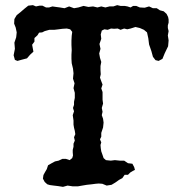

<svg xmlns="http://www.w3.org/2000/svg" viewBox="-20 -723 695 747"><path d="M90 -701 108 -703 120 -698 134 -701H145L159 -694H171L184 -698L198 -696L213 -694L231 -691L249 -698L268 -691L285 -694L305 -700L324 -696L342 -698L359 -694L374 -698L390 -694L406 -698H421L436 -703L449 -700H465L476 -698L488 -694L498 -700H510L524 -694L543 -693L560 -698L575 -691H590L602 -683L617 -679L628 -669L634 -657L636 -647V-635L633 -624V-614L636 -602L633 -585L636 -566L634 -543L621 -516L612 -494L597 -486L585 -489L575 -502L569 -524L560 -550L557 -574L552 -597L540 -607L524 -614L507 -618L488 -612L475 -609L463 -612L449 -607L438 -612L424 -611L412 -612L399 -607L386 -609L376 -604L372 -589L374 -572L367 -552L371 -533L366 -515L369 -498L374 -482L371 -466V-450L372 -434L369 -421L374 -407L379 -394L374 -379L379 -365V-335L381 -320L376 -303L379 -288L376 -275L381 -261L383 -246L381 -227L374 -206V-191L369 -181L374 -169L371 -159L372 -147L374 -134L379 -120L383 -108L392 -100L411 -98L427 -100L446 -98H463L478 -88L495 -86L502 -73L505 -62L497 -58L487 -52L478 -43H465L456 -30L443 -23L429 -13L414 -4L395 -1L378 -8L364 -9L352 -8L337 -6L318 -4L300 -1L283 2H263L243 -1L225 4L206 1L189 -1L174 -3L164 -6L154 -15L147 -28L149 -42L155 -53L162 -65L167 -80L181 -88L194 -95L208 -98L223 -105H236L251 -100L261 -108L264 -118L263 -130V-140L266 -152V-164L271 -176L268 -189L273 -201L271 -214L268 -226L266 -238V-254L263 -275L268 -290L264 -303L268 -315V-327L271 -342V-362L266 -380L270 -399L264 -417L266 -438L264 -456L259 -477L258 -494V-510L259 -528L258 -548V-565L259 -584L261 -599L253 -609L240 -612L223 -611L208 -609L191 -607H172L154 -602L144 -597L132 -596L126 -586L114 -575V-561L105 -549L110 -522L97 -510L85 -496L62 -490L48 -486L38 -490L33 -508L38 -533L36 -557L43 -578L45 -597L41 -616L35 -631L36 -649L45 -664L60 -676L75 -689Z"/></svg>

Font: Tagesschrift
Style: Regular
Weight: 400
Designer: Yanone
Version: Version 2.000; ttfautohint (v1.8.4.7-5d5b)